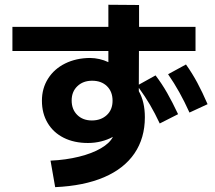

<svg xmlns="http://www.w3.org/2000/svg" viewBox="-20 -769 904 807"><path d="M454.6 -193.8Q432.6 -181.6 405.5 -174.8Q378.4 -168 349.6 -168Q291.5 -168 247.8 -189.9Q204.1 -211.9 180.2 -252.2Q156.2 -292.5 156.2 -345.7Q156.2 -397.9 182.1 -438.7Q208 -479.5 253.9 -502.2Q299.8 -524.9 358.4 -525.4Q398.9 -524.9 435.5 -507.8V-554.7H32.2V-656.2H435.5V-749L564.5 -748V-656.2H801.8V-554.7H564L563.5 -413.1L633.8 -452.1Q660.6 -417 682.6 -378.4Q704.6 -339.8 728.5 -289.1L651.4 -250Q631.3 -293 610.4 -328.6Q589.4 -364.3 563.5 -399.9V-385.7Q588.9 -340.8 588.9 -276.4Q588.9 -188.5 545.2 -124.3Q501.5 -60.1 417 -23.9Q332.5 12.2 211.9 17.6L192.4 -93.8Q256.8 -96.7 312 -110.4Q367.2 -124 404.3 -145.8Q441.4 -167.5 454.6 -193.8ZM453.1 -345.7Q453.1 -383.8 429.7 -406.7Q406.2 -429.7 367.2 -429.7Q329.1 -429.7 305.2 -406.7Q281.2 -383.8 281.2 -346.7Q281.2 -309.1 304.7 -285.9Q328.1 -262.7 366.2 -262.7Q404.3 -262.7 428.7 -285.2Q453.1 -307.6 453.1 -345.7ZM686.5 -457 761.7 -498Q788.1 -460.9 809.3 -421.4Q830.6 -381.8 852.5 -331.1L776.4 -295.9Q754.9 -343.3 733.6 -381.3Q712.4 -419.4 686.5 -457Z"/></svg>

Font: Pretendard GOV
Style: Bold
Weight: 700
Designer: Base glyphs from Inter by Rasmus Andersson; Hangeul glyphs from Noto Sans CJK(Source Han Sans) by Jang Soo-young and Kan
Foundry: Kil Hyung-jin
Version: Version 1.309